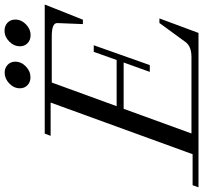

<svg xmlns="http://www.w3.org/2000/svg" viewBox="-84 -832 876 828"><g transform="rotate(-90 354.0 -418.0)"><path d="M616.2 -724.1Q595.2 -724.1 581.8 -737.1Q568.4 -750 568.4 -769.5Q568.4 -795.9 588.9 -816.2Q609.4 -836.4 635.7 -836.4Q656.7 -836.4 670.2 -823.5Q683.6 -810.5 683.6 -790.5Q683.6 -764.2 663.1 -744.1Q642.6 -724.1 616.2 -724.1ZM434.6 -724.6Q414.1 -724.6 400.6 -737.5Q387.2 -750.5 387.2 -770Q387.2 -795.9 408 -815.9Q428.7 -835.9 454.6 -835.9Q475.1 -835.9 488.5 -823Q502 -810.1 502 -790.5Q502 -764.2 481.4 -744.4Q460.9 -724.6 434.6 -724.6ZM-39.6 0 -30.8 -25.4H103L325.7 -637.7H182.1L191.9 -663.1H748.5L683.1 -498.5H664.1L668.5 -608.4Q668.9 -621.1 654.5 -627Q640.1 -632.8 607.9 -632.8H412.1L310.1 -353H509.3L544.4 -451.7H572.8L487.3 -210H458L498.5 -322.8H298.8L192.4 -30.3H522Q567.9 -30.3 586.9 -56.2L668.9 -168.5H688.5L626 0Z"/></g></svg>

Font: Elstob
Style: Italic
Weight: 400
Italic angle: -20°
Designer: Peter S. Baker
Version: Version 1.015